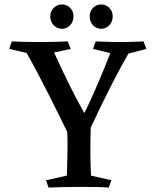

<svg xmlns="http://www.w3.org/2000/svg" viewBox="-20 -847 702 867"><path d="M286 -660 299 -626 224 -610Q240 -576 265 -522.5Q290 -469 322.5 -406.5Q355 -344 392 -284L303 -211Q280 -259 253.5 -313Q227 -367 199.5 -421Q172 -475 146.5 -523.5Q121 -572 100 -608L22 -626L33 -660Q64 -659 93 -658Q122 -657 154 -657Q193 -657 226 -658Q259 -659 286 -660ZM390 -282Q388 -213 388 -161.5Q388 -110 391 -54L483 -33L471 0Q445 -2 412 -2.5Q379 -3 332 -3Q286 -3 257.5 -2Q229 -1 199 0L188 -33L282 -54Q283 -93 284 -125Q285 -157 285 -192.5Q285 -228 283 -275ZM628 -660 641 -626 560 -605Q528 -550 492.5 -481Q457 -412 422.5 -340Q388 -268 359 -206L325 -267Q351 -314 378.5 -372.5Q406 -431 431.5 -492Q457 -553 478 -607L400 -626L412 -660Q443 -659 468.5 -658Q494 -657 523 -657Q551 -657 576.5 -658Q602 -659 628 -660ZM260 -717Q238 -717 222.5 -733Q207 -749 207 -773Q207 -796 222.5 -811.5Q238 -827 260 -827Q281 -827 296.5 -811.5Q312 -796 312 -773Q312 -749 296.5 -733Q281 -717 260 -717ZM437 -717Q415 -717 400 -733Q385 -749 385 -773Q385 -796 400 -811.5Q415 -827 437 -827Q458 -827 473.5 -811.5Q489 -796 489 -773Q489 -749 473.5 -733Q458 -717 437 -717Z"/></svg>

Font: Ruwudu Medium
Style: Regular
Weight: 500
Designer: Becca Hirsbrunner Spalinger
Foundry: SIL International
Version: Version 3.000